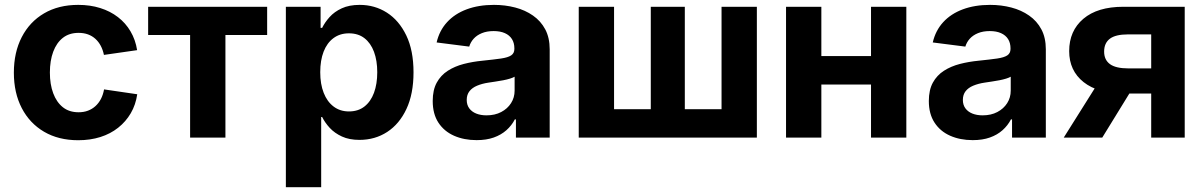

<svg xmlns="http://www.w3.org/2000/svg" viewBox="-20 -567 4961 791"><path d="M302.2 10.7Q221.2 10.7 161.6 -24.2Q102.1 -59.1 69.6 -121.8Q37.1 -184.6 37.1 -267.6Q37.1 -351.1 69.6 -414.1Q102.1 -477.1 161.6 -512Q221.2 -546.9 302.2 -546.9Q351.6 -546.9 392.8 -533.9Q434.1 -521 465.8 -496.6Q497.6 -472.2 517.8 -437.7Q538.1 -403.3 544.9 -360.4L408.2 -340.8Q403.8 -361.8 395 -378.4Q386.2 -395 373 -407Q359.9 -418.9 342.5 -425.3Q325.2 -431.6 303.7 -431.6Q265.1 -431.6 239 -411.1Q212.9 -390.6 199.2 -353.8Q185.5 -316.9 185.5 -268.1Q185.5 -219.7 199.2 -182.9Q212.9 -146 239 -125.2Q265.1 -104.5 303.7 -104.5Q325.2 -104.5 342.5 -111.1Q359.9 -117.7 373.3 -129.9Q386.7 -142.1 395.8 -159.4Q404.8 -176.8 408.7 -198.7L545.4 -178.7Q539.1 -135.3 518.8 -100.6Q498.5 -65.9 466.8 -40.8Q435.1 -15.6 393.3 -2.4Q351.6 10.7 302.2 10.7Z M763.2 0V-422.9H590.3V-539.1H1080.6V-422.9H908.7V0Z M1157.7 204.1V-539.1H1300.8V-452.1H1307.1Q1318.4 -475.1 1337.9 -496.8Q1357.4 -518.6 1387.9 -532.7Q1418.5 -546.9 1461.9 -546.9Q1523.9 -546.9 1574 -514.9Q1624 -482.9 1653.8 -421.1Q1683.6 -359.4 1683.6 -269Q1683.6 -180.2 1654.5 -118.2Q1625.5 -56.2 1575.2 -23.4Q1524.9 9.3 1460.9 9.3Q1418.9 9.3 1388.7 -4.6Q1358.4 -18.6 1338.6 -40Q1318.8 -61.5 1307.1 -85H1303.2V204.1ZM1417.5 -107.9Q1455.6 -107.9 1481.4 -128.2Q1507.3 -148.4 1520.8 -184.8Q1534.2 -221.2 1534.2 -269.5Q1534.2 -317.4 1520.8 -353.5Q1507.3 -389.6 1481.4 -409.7Q1455.6 -429.7 1417.5 -429.7Q1380.4 -429.7 1353.8 -409.9Q1327.1 -390.1 1313.2 -354.2Q1299.3 -318.4 1299.3 -269.5Q1299.3 -220.7 1313.5 -184.6Q1327.6 -148.4 1354.2 -128.2Q1380.9 -107.9 1417.5 -107.9Z M1943.4 10.3Q1891.6 10.3 1850.6 -7.8Q1809.6 -25.9 1786.1 -61.8Q1762.7 -97.7 1762.7 -150.9Q1762.7 -196.3 1779.3 -226.6Q1795.9 -256.8 1824.7 -275.4Q1853.5 -293.9 1890.4 -303.5Q1927.2 -313 1967.8 -316.9Q2015.1 -321.8 2043.9 -325.9Q2072.8 -330.1 2085.9 -338.9Q2099.1 -347.7 2099.1 -365.2V-367.7Q2099.1 -390.1 2089.1 -406Q2079.1 -421.9 2060.1 -430.4Q2041 -439 2013.7 -439Q1985.8 -439 1965.1 -430.4Q1944.3 -421.9 1931.4 -407.5Q1918.5 -393.1 1913.1 -375L1778.8 -392.1Q1790 -440.9 1821.8 -475.6Q1853.5 -510.3 1902.8 -528.6Q1952.1 -546.9 2015.1 -546.9Q2061 -546.9 2102.3 -536.1Q2143.6 -525.4 2175.8 -502.9Q2208 -480.5 2226.3 -446Q2244.6 -411.6 2244.6 -363.8V0H2105.5V-75.2H2101.1Q2087.9 -49.8 2066.2 -30.5Q2044.4 -11.2 2014.2 -0.5Q1983.9 10.3 1943.4 10.3ZM1984.4 -91.8Q2019 -91.8 2044.9 -105.5Q2070.8 -119.1 2085.4 -142.1Q2100.1 -165 2100.1 -193.8V-251Q2093.8 -247.1 2081.3 -243.2Q2068.8 -239.3 2053.2 -236.3Q2037.6 -233.4 2021.7 -231Q2005.9 -228.5 1992.7 -226.6Q1966.3 -222.7 1945.8 -214.1Q1925.3 -205.6 1914.1 -191.2Q1902.8 -176.8 1902.8 -155.3Q1902.8 -134.8 1913.3 -120.6Q1923.8 -106.4 1942.1 -99.1Q1960.4 -91.8 1984.4 -91.8Z M2364.3 -539.1H2509.8V-117.2H2661.1V-539.1H2801.3V-117.2H2952.6V-539.1H3098.1V0H2364.3Z M3608.4 -335.9V-218.8H3323.2V-335.9ZM3363.8 -539.1V0H3218.3V-539.1ZM3713.9 -539.1V0H3568.4V-539.1Z M3987.3 10.3Q3935.5 10.3 3894.5 -7.8Q3853.5 -25.9 3830.1 -61.8Q3806.6 -97.7 3806.6 -150.9Q3806.6 -196.3 3823.2 -226.6Q3839.8 -256.8 3868.7 -275.4Q3897.5 -293.9 3934.3 -303.5Q3971.2 -313 4011.7 -316.9Q4059.1 -321.8 4087.9 -325.9Q4116.7 -330.1 4129.9 -338.9Q4143.1 -347.7 4143.1 -365.2V-367.7Q4143.1 -390.1 4133.1 -406Q4123 -421.9 4104 -430.4Q4085 -439 4057.6 -439Q4029.8 -439 4009 -430.4Q3988.3 -421.9 3975.3 -407.5Q3962.4 -393.1 3957 -375L3822.8 -392.1Q3834 -440.9 3865.7 -475.6Q3897.5 -510.3 3946.8 -528.6Q3996.1 -546.9 4059.1 -546.9Q4105 -546.9 4146.2 -536.1Q4187.5 -525.4 4219.7 -502.9Q4252 -480.5 4270.3 -446Q4288.6 -411.6 4288.6 -363.8V0H4149.4V-75.2H4145Q4131.8 -49.8 4110.1 -30.5Q4088.4 -11.2 4058.1 -0.5Q4027.8 10.3 3987.3 10.3ZM4028.3 -91.8Q4063 -91.8 4088.9 -105.5Q4114.7 -119.1 4129.4 -142.1Q4144 -165 4144 -193.8V-251Q4137.7 -247.1 4125.2 -243.2Q4112.8 -239.3 4097.2 -236.3Q4081.5 -233.4 4065.7 -231Q4049.8 -228.5 4036.6 -226.6Q4010.3 -222.7 3989.7 -214.1Q3969.2 -205.6 3958 -191.2Q3946.8 -176.8 3946.8 -155.3Q3946.8 -134.8 3957.3 -120.6Q3967.8 -106.4 3986.1 -99.1Q4004.4 -91.8 4028.3 -91.8Z M4860.8 0H4722.7V-425.3H4627Q4576.2 -425.3 4552.5 -407.5Q4528.8 -389.6 4528.8 -354.5Q4528.8 -320.3 4553 -302.7Q4577.1 -285.2 4628.9 -285.2H4780.3V-181.6H4612.3Q4503.4 -181.6 4444.1 -228.8Q4384.8 -275.9 4384.8 -356.4Q4384.8 -439.9 4443.1 -489.5Q4501.5 -539.1 4607.9 -539.1H4860.8ZM4521 0H4362.3L4516.1 -244.6H4671.4Z"/></svg>

Font: Inter 18pt
Style: Bold
Weight: 700
Designer: Rasmus Andersson
Foundry: rsms
Version: Version 4.001;git-66647c0bb